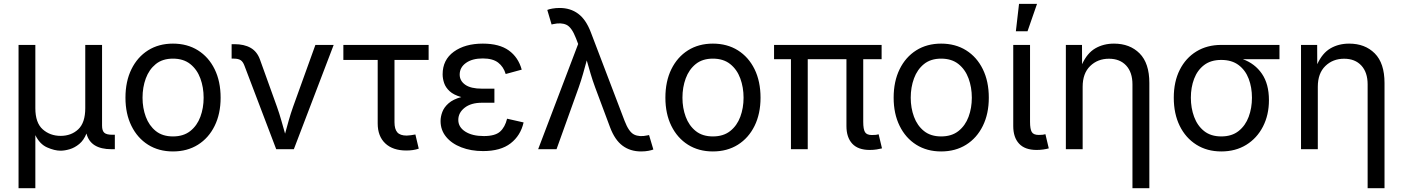

<svg xmlns="http://www.w3.org/2000/svg" viewBox="-20 -781 7344 1005"><path d="M77.1 204.1V-545.9H165V-214.8Q165 -138.2 203.6 -104Q242.2 -69.8 297.4 -69.8Q353 -69.8 389.6 -104.2Q426.3 -138.7 426.3 -214.8V-545.9H514.2V-123.5Q514.2 -96.7 525.9 -86.2Q537.6 -75.7 566.9 -75.7H581.1V0H563.5Q453.6 0 432.6 -82Q418.5 -46.9 394.8 -27.3Q371.1 -7.8 345 0Q318.8 7.8 296.9 7.8Q265.6 7.8 226.8 -9.3Q188 -26.4 165 -73.7V204.1Z M885.3 11.7Q811 11.7 755.1 -23.4Q699.2 -58.6 668 -122.1Q636.7 -185.5 636.7 -269.5Q636.7 -355 668 -418.7Q699.2 -482.4 755.1 -517.6Q811 -552.7 885.3 -552.7Q960 -552.7 1016.1 -517.6Q1072.3 -482.4 1103.5 -418.7Q1134.8 -355 1134.8 -269.5Q1134.8 -185.5 1103.5 -122.1Q1072.3 -58.6 1016.1 -23.4Q960 11.7 885.3 11.7ZM885.3 -66.9Q940.4 -66.9 976.1 -95.2Q1011.7 -123.5 1028.8 -169.7Q1045.9 -215.8 1045.9 -269.5Q1045.9 -323.7 1028.8 -370.4Q1011.7 -417 976.1 -445.6Q940.4 -474.1 885.3 -474.1Q830.6 -474.1 795.4 -445.6Q760.3 -417 743.2 -370.6Q726.1 -324.2 726.1 -269.5Q726.1 -215.8 743.2 -169.7Q760.3 -123.5 795.4 -95.2Q830.6 -66.9 885.3 -66.9Z M1425.8 0 1259.8 -436.5Q1252 -458 1239.5 -466.1Q1227.1 -474.1 1204.6 -474.1H1192.4V-549.8H1207Q1258.3 -549.8 1292 -530.5Q1325.7 -511.2 1340.8 -469.2L1429.7 -222.2Q1442.4 -186.5 1452.4 -151.1Q1462.4 -115.7 1472.2 -81.5Q1481.4 -115.7 1491.5 -151.1Q1501.5 -186.5 1514.2 -222.2L1630.9 -545.9H1726.6L1518.1 0Z M2106.9 6.8Q2036.1 6.8 1996.6 -30.5Q1957 -67.9 1957 -134.8V-467.3H1777.3V-545.9H2223.6V-467.3H2044.9V-141.6Q2044.9 -105 2059.8 -88.1Q2074.7 -71.3 2108.9 -71.3Q2117.7 -71.3 2130.6 -73.2Q2143.6 -75.2 2154.3 -77.1L2171.9 -2.9Q2144 6.8 2106.9 6.8Z M2508.8 9.8Q2445.3 9.8 2394.8 -9.8Q2344.2 -29.3 2315.2 -64.7Q2286.1 -100.1 2286.1 -147.5Q2286.1 -170.4 2295.2 -194.8Q2304.2 -219.2 2327.9 -240.2Q2351.6 -261.2 2394.5 -272.9Q2354.5 -284.2 2333.5 -303.7Q2312.5 -323.2 2304.7 -346.4Q2296.9 -369.6 2296.9 -392.1Q2296.9 -467.8 2355.5 -510.3Q2414.1 -552.7 2507.3 -552.7Q2593.3 -552.7 2643.1 -517.1Q2692.9 -481.4 2710.9 -416.5L2627 -393.6Q2615.7 -431.6 2587.4 -453.4Q2559.1 -475.1 2506.8 -475.1Q2452.1 -475.1 2419.2 -451.7Q2386.2 -428.2 2386.2 -390.6Q2386.2 -357.9 2415.3 -337.4Q2444.3 -316.9 2502.4 -316.9H2567.9V-243.2H2502.4Q2445.3 -243.2 2412.1 -217Q2378.9 -190.9 2378.9 -153.3Q2378.9 -115.7 2415.3 -92.3Q2451.7 -68.8 2512.7 -68.8Q2571.3 -68.8 2597.4 -92Q2623.5 -115.2 2634.3 -159.7L2720.7 -140.1Q2705.1 -71.3 2652.8 -30.8Q2600.6 9.8 2508.8 9.8Z M2796.9 0 3006.3 -550.8 2995.1 -580.1Q2972.7 -638.2 2945.1 -651.1Q2917.5 -664.1 2876 -654.8L2867.2 -652.8L2844.7 -729Q2853 -732.9 2871.1 -736.1Q2889.2 -739.3 2909.2 -739.3Q2965.8 -739.3 3006.3 -709.2Q3046.9 -679.2 3072.3 -612.8L3249.5 -147.9Q3271.5 -90.3 3299.3 -76.7Q3327.1 -63 3368.7 -72.3L3377.4 -74.2L3399.9 1.5Q3392.1 4.9 3374.8 8.3Q3357.4 11.7 3335.4 11.7Q3279.3 11.7 3238.8 -18.3Q3198.2 -48.3 3173.3 -114.7L3095.2 -323.7Q3081.5 -360.8 3071.3 -395.5Q3061 -430.2 3051.3 -464.8Q3042 -430.7 3032 -395.3Q3022 -359.9 3009.3 -323.7L2893.1 0Z M3711.4 11.7Q3637.2 11.7 3581.3 -23.4Q3525.4 -58.6 3494.1 -122.1Q3462.9 -185.5 3462.9 -269.5Q3462.9 -355 3494.1 -418.7Q3525.4 -482.4 3581.3 -517.6Q3637.2 -552.7 3711.4 -552.7Q3786.1 -552.7 3842.3 -517.6Q3898.4 -482.4 3929.7 -418.7Q3960.9 -355 3960.9 -269.5Q3960.9 -185.5 3929.7 -122.1Q3898.4 -58.6 3842.3 -23.4Q3786.1 11.7 3711.4 11.7ZM3711.4 -66.9Q3766.6 -66.9 3802.2 -95.2Q3837.9 -123.5 3855 -169.7Q3872.1 -215.8 3872.1 -269.5Q3872.1 -323.7 3855 -370.4Q3837.9 -417 3802.2 -445.6Q3766.6 -474.1 3711.4 -474.1Q3656.7 -474.1 3621.6 -445.6Q3586.4 -417 3569.3 -370.6Q3552.2 -324.2 3552.2 -269.5Q3552.2 -215.8 3569.3 -169.7Q3586.4 -123.5 3621.6 -95.2Q3656.7 -66.9 3711.4 -66.9Z M4532.7 3.9Q4471.2 3.9 4440.9 -29.1Q4410.6 -62 4410.6 -121.1V-471.2H4208V0H4120.1V-471.2H4031.7V-545.9H4594.7V-471.2H4498.5V-143.1Q4498.5 -105 4507.6 -89.6Q4516.6 -74.2 4543.9 -74.2Q4558.1 -74.2 4565.4 -75.2Q4572.8 -76.2 4579.1 -78.1L4596.7 -4.4Q4585.9 -1.5 4569.1 1.2Q4552.2 3.9 4532.7 3.9Z M4906.2 11.7Q4832 11.7 4776.1 -23.4Q4720.2 -58.6 4689 -122.1Q4657.7 -185.5 4657.7 -269.5Q4657.7 -355 4689 -418.7Q4720.2 -482.4 4776.1 -517.6Q4832 -552.7 4906.2 -552.7Q4981 -552.7 5037.1 -517.6Q5093.3 -482.4 5124.5 -418.7Q5155.8 -355 5155.8 -269.5Q5155.8 -185.5 5124.5 -122.1Q5093.3 -58.6 5037.1 -23.4Q4981 11.7 4906.2 11.7ZM4906.2 -66.9Q4961.4 -66.9 4997.1 -95.2Q5032.7 -123.5 5049.8 -169.7Q5066.9 -215.8 5066.9 -269.5Q5066.9 -323.7 5049.8 -370.4Q5032.7 -417 4997.1 -445.6Q4961.4 -474.1 4906.2 -474.1Q4851.6 -474.1 4816.4 -445.6Q4781.2 -417 4764.2 -370.6Q4747.1 -324.2 4747.1 -269.5Q4747.1 -215.8 4764.2 -169.7Q4781.2 -123.5 4816.4 -95.2Q4851.6 -66.9 4906.2 -66.9Z M5406.2 3.9Q5344.7 3.9 5314.2 -29.1Q5283.7 -62 5283.7 -121.1V-545.9H5371.6V-143.1Q5371.6 -105.5 5380.6 -90.1Q5389.6 -74.7 5417 -74.7Q5431.2 -74.7 5438.5 -75.7Q5445.8 -76.7 5452.1 -78.6L5469.7 -4.4Q5458 -1 5440.9 1.5Q5423.8 3.9 5406.2 3.9ZM5297.4 -617.2 5314 -760.7H5408.2L5358.4 -617.2Z M5647 -327.1V0H5559.1V-545.9H5643.6L5644 -444.8Q5670.4 -502.9 5713.1 -527.8Q5755.9 -552.7 5811 -552.7Q5894 -552.7 5945.1 -501.5Q5996.1 -450.2 5996.1 -346.7V204.1H5907.7V-339.4Q5907.7 -402.3 5874.8 -438Q5841.8 -473.6 5784.7 -473.6Q5725.6 -473.6 5686.3 -435.3Q5647 -397 5647 -327.1Z M6372.6 11.7Q6298.3 11.7 6242.2 -23.7Q6186 -59.1 6155 -122.3Q6124 -185.5 6124 -269.5Q6124 -353.5 6155.3 -415.5Q6186.5 -477.5 6242.4 -511.7Q6298.3 -545.9 6372.6 -545.9H6677.2V-471.2H6485.4Q6548.8 -448.2 6585.4 -394.8Q6622.1 -341.3 6622.1 -256.8Q6622.1 -179.2 6590.8 -118.4Q6559.6 -57.6 6503.4 -22.9Q6447.3 11.7 6372.6 11.7ZM6372.6 -467.3Q6317.9 -467.3 6282.7 -440.4Q6247.6 -413.6 6230.5 -368.7Q6213.4 -323.7 6213.4 -269.5Q6213.4 -215.8 6230.5 -169.4Q6247.6 -123 6282.7 -95Q6317.9 -66.9 6372.6 -66.9Q6427.7 -66.9 6463.4 -95.2Q6499 -123.5 6516.1 -169.7Q6533.2 -215.8 6533.2 -269.5Q6533.2 -323.7 6516.1 -368.7Q6499 -413.6 6463.4 -440.4Q6427.7 -467.3 6372.6 -467.3Z M6877.9 -327.1V0H6790V-545.9H6874.5L6875 -444.8Q6901.4 -502.9 6944.1 -527.8Q6986.8 -552.7 7042 -552.7Q7125 -552.7 7176 -501.5Q7227.1 -450.2 7227.1 -346.7V204.1H7138.7V-339.4Q7138.7 -402.3 7105.7 -438Q7072.8 -473.6 7015.6 -473.6Q6956.5 -473.6 6917.2 -435.3Q6877.9 -397 6877.9 -327.1Z"/></svg>

Font: Inter
Style: Regular
Weight: 400
Designer: Rasmus Andersson
Foundry: rsms
Version: Version 4.001;git-9221beed3